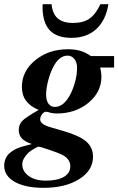

<svg xmlns="http://www.w3.org/2000/svg" viewBox="-36 -691 562 912"><path d="M505.9 -424.8V-370.1H439.9Q445.8 -345.7 445.8 -327.1Q445.8 -253.4 384 -202.6Q322.3 -151.9 232.9 -151.9Q218.3 -151.9 202.1 -155.8Q190.4 -160.2 182.1 -160.2Q172.9 -160.2 163.8 -148.4Q154.8 -136.7 154.8 -124Q154.8 -100.1 206.1 -85.9L257.8 -70.8Q338.4 -48.3 372.1 -20Q405.8 8.3 405.8 53.2Q405.8 118.7 340.1 159.9Q274.4 201.2 170.9 201.2Q84.5 201.2 34.2 172.9Q-16.1 144.5 -16.1 96.2Q-16.1 78.1 -8.8 61.5Q-1.5 44.9 11.2 35.2Q28.3 21 48.6 12.7Q68.8 4.4 115.2 -6.8Q82 -18.1 67.6 -33.7Q53.2 -49.3 53.2 -73.2Q53.2 -100.1 70.1 -117.2Q86.9 -134.3 147.9 -168.9Q67.9 -201.2 67.9 -277.8Q67.9 -353 131.6 -405Q195.3 -457 286.1 -457Q320.3 -457 345.2 -449.7Q370.1 -442.4 396 -424.8ZM147.9 5.9Q143.1 5.4 126 15.4Q108.9 25.4 99.1 34.2Q69.8 63.5 69.8 88.9Q69.8 123.5 100.8 145.3Q131.8 167 181.2 167Q236.8 167 267.3 149.2Q297.9 131.3 297.9 99.1Q297.9 62.5 256.8 43Q241.7 35.6 199.2 21Q156.7 6.3 147.9 5.9ZM285.2 -426.8Q247.1 -426.8 220.2 -378.9Q204.6 -351.1 193.8 -312Q183.1 -272.9 183.1 -242.2Q183.1 -213.9 194.1 -198.5Q205.1 -183.1 225.1 -183.1Q269 -183.1 301.8 -250Q330.1 -313.5 330.1 -369.1Q330.1 -394.5 317.4 -410.6Q304.7 -426.8 285.2 -426.8ZM440.9 -670.9H479Q466.3 -593.8 420.9 -552.5Q375.5 -511.2 303.2 -511.2Q233.4 -511.2 199.7 -547.9Q166 -584.5 166 -660.2Q166 -666 167 -670.9H209Q213.4 -625 238.3 -603.5Q263.2 -582 311 -582Q358.9 -582 388.4 -602.1Q418 -622.1 440.9 -670.9Z"/></svg>

Font: Accordance
Style: Bold-Italic
Weight: 700
Italic angle: -11°
Version: Version 1.2 (build January 31, 2020) Miklal Software Solutio